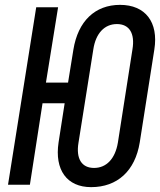

<svg xmlns="http://www.w3.org/2000/svg" viewBox="-20 -760 658 790"><path d="M355 10C463 10 536 -57 555 -174L615 -556C633 -669 578 -740 474 -740C371 -740 301 -673 282 -556L260 -420H169L219 -730H129L13 0H103L155 -335H246L221 -174C204 -61 255 10 355 10ZM367 -69C316 -69 292 -107 303 -173L364 -557C374 -623 410 -661 461 -661C512 -661 536 -623 525 -557L465 -173C454 -107 418 -69 367 -69Z"/></svg>

Font: JetBrains Mono Medium
Style: Italic
Weight: 436
Italic angle: -9°
Monospace: yes
Designer: Philipp Nurullin, Konstantin Bulenkov
Foundry: JetBrains
Version: Version 2.305